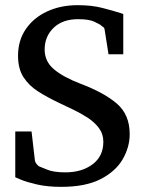

<svg xmlns="http://www.w3.org/2000/svg" viewBox="-20 -707 561 743"><path d="M481.9 -188Q481.9 -137.7 454.8 -90.8Q427.7 -43.9 369.4 -13.9Q311 16.1 216.8 16.1Q163.1 16.1 123 6.8Q83 -2.4 61 -11.7Q39.1 -21 39.1 -21V-198.2H102.1L115.2 -85Q116.2 -79.1 121.6 -72.3Q127 -65.4 131.8 -63Q134.3 -62.5 160.4 -51.3Q186.5 -40 232.9 -40Q296.9 -40 338.4 -71.3Q379.9 -102.5 379.9 -158.2Q379.9 -188.5 363 -211.2Q346.2 -233.9 319.3 -251.5Q292.5 -269 262 -283.4Q231.4 -297.9 204.1 -311Q163.1 -330.6 127.9 -352.8Q92.8 -375 71.3 -407.7Q49.8 -440.4 49.8 -491.2Q49.8 -550.8 80.1 -594.7Q110.4 -638.7 162.6 -662.8Q214.8 -687 280.8 -687Q334.5 -687 375.5 -676.5Q416.5 -666 448.2 -655.8L457 -652.8V-497.1H399.9L384.8 -592.8Q383.8 -599.6 378.7 -602.8Q373.5 -606 369.1 -610.4Q365.2 -613.3 345 -623Q324.7 -632.8 282.2 -632.8Q222.2 -632.8 187.5 -599.4Q152.8 -565.9 152.8 -515.1Q152.8 -469.2 188.7 -439Q224.6 -408.7 292 -382.8Q382.8 -348.6 432.4 -305.9Q481.9 -263.2 481.9 -188Z"/></svg>

Font: Abyssinica SIL
Style: Regular
Weight: 400
Designer: Victor Gaultney and Lorna Evans
Foundry: SIL International
Version: Version 2.100